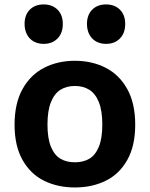

<svg xmlns="http://www.w3.org/2000/svg" viewBox="-20 -814 660 846"><path d="M310 12Q234.6 12 174.7 -17.3Q114.8 -46.6 79.5 -108.8Q44.2 -170.9 44.2 -264.6Q44.2 -358.7 79.5 -421.9Q114.8 -485.1 174.9 -515.6Q235 -546.2 310 -546.2Q385 -546.2 445.2 -515.6Q505.3 -485.1 540.6 -421.9Q575.8 -358.8 575.8 -264.6Q575.8 -170.8 540.6 -108.7Q505.3 -46.6 445.4 -17.3Q385.4 12 310 12ZM310 -435.2Q273.3 -435.2 246.5 -418.5Q219.8 -401.8 204.5 -364.1Q189.2 -326.3 189.2 -265Q189.2 -204.1 204.5 -167.2Q219.8 -130.2 246.3 -114.6Q272.9 -98.9 310 -98.9Q347.1 -98.9 373.6 -114.6Q400.2 -130.2 415.5 -167.2Q430.8 -204.1 430.8 -265Q430.8 -326.3 415.5 -364.1Q400.2 -401.8 373.4 -418.5Q346.7 -435.2 310 -435.2ZM88.3 -708.4Q88.3 -748.1 111.3 -771.3Q134.3 -794.5 172.4 -794.5Q210.4 -794.5 233.6 -771.3Q256.8 -748.1 256.8 -708.4Q256.8 -668.3 233.6 -644.5Q210.4 -620.7 172.4 -620.7Q147.3 -620.7 128.3 -631.4Q109.2 -642.2 98.8 -662.2Q88.3 -682.2 88.3 -708.4ZM363.2 -708.4Q363.2 -748.1 386.2 -771.3Q409.2 -794.5 447.2 -794.5Q485.2 -794.5 508.5 -771.3Q531.7 -748.1 531.7 -708.4Q531.7 -668.3 508.5 -644.5Q485.2 -620.7 447.2 -620.7Q422.2 -620.7 403.1 -631.4Q384.1 -642.2 373.6 -662.2Q363.2 -682.2 363.2 -708.4Z"/></svg>

Font: Monaspace Neon Var ExtraLight
Style: Regular
Weight: 200
Designer: Riley Cran and the Lettermatic Team
Version: Version 1.200 (Monaspace Neon Var)